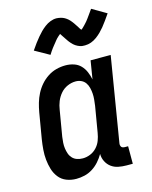

<svg xmlns="http://www.w3.org/2000/svg" viewBox="-117 -847 737 932"><g transform="rotate(-15 252.0 -381.5)"><path d="M150 8Q124 8 101 -1Q78 -10 63 -29Q48 -48 41 -71.5Q34 -95 31.5 -119.5Q29 -144 31 -170Q33 -196 37 -221L59 -351Q63 -374 69.5 -396.5Q76 -419 87 -440.5Q98 -462 114 -480.5Q130 -499 150.5 -512.5Q171 -526 194 -532Q217 -538 240 -538Q262 -538 282 -531.5Q302 -525 316 -510.5Q330 -496 338 -477Q346 -458 350 -438L365 -530H466L396 -105Q395 -100 396 -95Q397 -90 399.5 -86.5Q402 -83 407 -81.5Q412 -80 417 -80H433V8H402Q381 8 361 4Q341 0 325.5 -11.5Q310 -23 301 -41Q292 -59 292 -79Q281 -60 266 -43Q251 -26 232 -14Q213 -2 192 3Q171 8 150 8ZM206 -80Q225 -80 243.5 -87.5Q262 -95 276 -110Q290 -125 297 -143.5Q304 -162 307 -181L329 -311Q331 -326 332.5 -341.5Q334 -357 333 -371.5Q332 -386 328.5 -400.5Q325 -415 317 -426.5Q309 -438 296 -444Q283 -450 268 -450Q247 -450 226.5 -441Q206 -432 191.5 -415Q177 -398 169 -378Q161 -358 158 -337L136 -207Q134 -193 133 -178Q132 -163 134 -149Q136 -135 140.5 -122Q145 -109 154.5 -99Q164 -89 177.5 -84.5Q191 -80 206 -80ZM184 -606 111 -647Q123 -665 134 -679.5Q145 -694 155 -706Q165 -718 175 -728Q185 -738 198 -748Q211 -758 226.5 -764Q242 -770 257 -770Q263 -770 268 -769Q273 -768 278 -767Q283 -766 288 -764Q293 -762 297.5 -759.5Q302 -757 306 -754Q310 -751 313.5 -748Q317 -745 321 -740.5Q325 -736 328 -732Q331 -728 334 -724Q337 -720 339 -716.5Q341 -713 344 -709Q347 -705 349.5 -700.5Q352 -696 355 -691.5Q358 -687 360 -685Q364 -687 369.5 -692.5Q375 -698 378.5 -701.5Q382 -705 385.5 -709Q389 -713 393.5 -718Q398 -723 402 -729Q406 -735 411 -741.5Q416 -748 421 -755.5Q426 -763 432 -771L504 -729Q492 -712 481.5 -697Q471 -682 461 -670Q451 -658 441 -648Q431 -638 417.5 -628Q404 -618 389 -612.5Q374 -607 358 -607Q352 -607 345.5 -607.5Q339 -608 333.5 -610Q328 -612 322.5 -614.5Q317 -617 312 -620.5Q307 -624 303 -627.5Q299 -631 294.5 -636Q290 -641 286.5 -645.5Q283 -650 280 -654.5Q277 -659 274 -663.5Q271 -668 267 -674Q263 -680 260 -684.5Q257 -689 255 -692Q251 -689 245.5 -684Q240 -679 236.5 -675.5Q233 -672 229.5 -667.5Q226 -663 222 -658Q218 -653 213.5 -647.5Q209 -642 204 -635.5Q199 -629 194 -621.5Q189 -614 184 -606Z"/></g></svg>

Font: Iosevka Slab Semibold
Style: Italic
Weight: 600
Italic angle: -9°
Monospace: yes
Designer: Belleve Invis
Foundry: Belleve Invis
Version: Version 11.1.1; ttfautohint (v1.8.3)